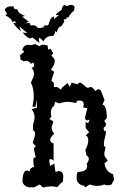

<svg xmlns="http://www.w3.org/2000/svg" viewBox="-69 -788 533 814"><path d="M112.8 6.8 99.6 -5.9 75.7 6.3H59.1Q36.6 6.3 26.4 -15.1Q26.4 -64.9 44.9 -64.9Q50.8 -64.9 55.7 -61.5L58.6 -65.4L58.1 -67.9Q58.1 -74.7 75.7 -81.1Q72.3 -92.8 72.3 -107.4Q72.3 -118.7 75.7 -121.6L77.6 -118.7Q82 -118.7 82 -125Q79.6 -127.9 79.6 -132.1Q79.6 -136.2 78.4 -140.4Q77.1 -144.5 76.2 -149.2Q75.2 -153.8 75.2 -156.7Q75.2 -166 84 -166L69.8 -183.1Q79.6 -210.9 79.6 -220.7Q79.6 -233.4 70.8 -235.8V-258.8Q77.6 -279.3 77.6 -290.5Q77.6 -309.6 64.9 -325.2L87.9 -331.1L85.4 -366.2L81.5 -335L68.4 -335.9Q74.2 -360.8 74.2 -382.3Q74.2 -413.6 62 -437.5L73.7 -464.4L75.2 -474.1Q75.2 -488.8 64.5 -501Q75.7 -502 75.7 -510.3Q75.7 -516.6 72.3 -522.9L62 -517.6Q53.7 -530.3 41.5 -530.3L32.2 -528.3L18.1 -535.2L16.1 -554.2L34.2 -568.8L25.4 -576.2Q31.2 -598.1 51.3 -598.1L63 -596.7L81.1 -601.1L97.7 -591.8Q104.5 -598.6 115.7 -598.6L132.8 -595.7L134.8 -577.6L145.5 -581.5L156.2 -562.5L148.4 -551.3Q163.1 -542.5 163.1 -528.8Q163.1 -513.7 147 -493.2L160.6 -483.4L148.9 -446.3L159.2 -436.5V-418.9H173.8L189.9 -407.7L192.9 -415.5L217.3 -436L227.5 -419.9L234.4 -437.5L260.7 -430.7Q264.2 -438 270 -438Q274.9 -438 286.9 -426.8Q298.8 -415.5 303.2 -415.5L314.9 -419.4Q323.7 -419.4 335.4 -401.9Q343.3 -409.7 349.1 -409.7Q356 -409.7 360.4 -399.9L374 -364.3L365.7 -344.2Q383.8 -340.8 383.8 -287.1L372.6 -274.9Q380.4 -267.1 380.4 -260.3Q380.4 -252.4 370.1 -246.1L372.1 -232.9L375.5 -233.9Q379.9 -233.9 379.9 -225.6Q379.9 -217.8 371.6 -187V-168.5Q377.9 -168 377.9 -160.6Q377.9 -154.3 373.5 -142.6V-128.9L387.7 -106.4L374 -96.2Q378.4 -59.6 410.2 -49.8L414.6 -26.9L403.8 -5.9Q397.5 -2.4 388.2 -2.4Q378.9 -2.4 372.6 -5.9Q358.4 0 343.3 0Q327.6 0 311 -5.9L295.4 4.4L290 5.4Q289.1 -1.5 284.2 -1.7Q279.3 -2 272.9 -5.1Q266.6 -8.3 261.2 -14.9Q255.9 -21.5 255.9 -34.7Q255.9 -49.3 260.7 -59.1Q299.8 -60.1 299.8 -81.5Q300.8 -84 300.8 -85.9Q300.8 -89.8 297.9 -92.8Q307.6 -105.5 307.6 -114.3Q307.6 -123 297.4 -129.9L293 -152.3Q305.2 -176.3 305.2 -192.9Q305.2 -208.5 294.4 -214.8L309.1 -227.1L294.4 -245.1L293.9 -269L296.4 -269.5Q299.8 -269.5 301.3 -266.6Q308.1 -266.6 310.1 -278.8Q307.6 -280.3 305.7 -280.3Q303.2 -280.3 302.2 -277.3Q291.5 -277.3 291.5 -290.5L301.3 -329.6L284.2 -332L286.1 -344.7Q286.1 -361.8 268.6 -361.8L256.3 -360.4L254.9 -351.1Q230 -356.4 217.8 -356.4Q202.1 -356.4 183.1 -349.6L164.6 -356.4L160.6 -339.8Q146.5 -330.1 146.5 -310.1L148.9 -291.5Q142.1 -288.6 140.6 -281.7L143.1 -282.2Q145.5 -282.2 145.5 -280.5Q145.5 -278.8 148.7 -278.1Q151.9 -277.3 154.3 -275.9Q156.7 -274.4 156.7 -271Q156.7 -266.6 153.3 -259.8Q149.9 -252.9 149.9 -246.6Q149.9 -234.9 160.6 -221.2Q143.6 -205.1 143.6 -194.8Q143.6 -184.6 158.2 -179.7V-106.9Q149.9 -113.8 145.5 -113.8Q140.1 -113.8 140.1 -104L143.1 -84.5L161.1 -94.2L166 -59.6L181.2 -62.5Q199.2 -62.5 199.2 -37.6L197.3 -17.6Q184.6 -8.8 173.8 5.9Q161.1 2 151.4 2Q134.3 2 112.8 6.8ZM67.4 -629.9Q63.5 -625.5 59.1 -625.5Q47.4 -625.5 26.9 -649.9L46.9 -647.9L13.2 -675.8L20 -654.8Q-11.2 -682.6 -11.2 -689.5Q-11.2 -691.4 -8.3 -691.4L-1 -689.9Q-3.9 -698.2 -7.8 -698.2Q-11.7 -698.2 -16.1 -692.9Q-19.5 -710.9 -46.4 -722.7L-39.1 -730L-48.8 -746.1Q-43 -761.2 -21.5 -761.2L-9.8 -760.3L-10.7 -756.3Q-10.7 -748.5 5.4 -748Q6.8 -731.9 37.1 -720.2L24.9 -717.3L53.2 -695.8L38.1 -689L57.1 -690.9Q58.6 -679.7 64.9 -679.7L71.3 -681.6L85 -677.7Q85.9 -669.4 99.1 -669.4L123 -673.3L114.3 -675.3L122.6 -681.2L129.4 -679.7Q134.8 -679.7 136.7 -684.8Q138.7 -689.9 140.9 -696.5Q143.1 -703.1 147 -709.5Q150.9 -715.8 160.2 -718.3V-707L180.7 -724.1H167.5Q167.5 -729 192.4 -746.6Q195.8 -766.1 205.6 -766.1Q210 -766.1 215.3 -762.2Q225.1 -767.6 232.4 -767.6Q241.7 -767.6 247.1 -758.8L245.6 -744.1Q230 -731.4 220.7 -713.9H212.9L212.4 -706.5L200.7 -706.1L204.1 -696.8L191.4 -677.2Q175.3 -672.9 171.9 -650.4L164.6 -657.2V-654.3Q164.6 -644.5 155.8 -635.7H150.9Q127 -635.7 115.2 -612.8Q103 -626.5 98.1 -626.5Q95.2 -626.5 95.2 -621.6L98.1 -606Z"/></svg>

Font: Truetypewriter PolyglOTT
Style: Regular
Weight: 400
Designer: Sergey Beatoff a.k.a. Sam_T
Version: Version 3.76